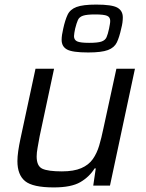

<svg xmlns="http://www.w3.org/2000/svg" viewBox="-20 -810 639 838"><path d="M215 8Q123 8 89.5 -19.5Q56 -47 56 -107Q56 -126 59.5 -150.5Q63 -175 69 -203L135 -510H216L153 -215Q148 -187 144 -165Q140 -143 140 -127Q140 -85 165 -73.5Q190 -62 250 -62Q302 -62 334.5 -76Q367 -90 385 -115.5Q403 -141 413 -175Q423 -209 431 -248L488 -510H569L460 0H387L398 -75H393Q370 -38 330.5 -15Q291 8 215 8ZM365 -581Q296 -581 272.5 -594Q249 -607 249 -636Q249 -656 256 -685Q264 -722 275 -745.5Q286 -769 314 -779.5Q342 -790 400 -790Q469 -790 492.5 -776.5Q516 -763 516 -734Q516 -724 514.5 -712Q513 -700 509 -685Q501 -648 490 -625Q479 -602 451 -591.5Q423 -581 365 -581ZM369 -623Q406 -623 422.5 -628.5Q439 -634 445 -647.5Q451 -661 456 -685Q458 -696 459.5 -704Q461 -712 461 -719Q461 -735 447.5 -741Q434 -747 395 -747Q359 -747 342.5 -741.5Q326 -736 320 -722.5Q314 -709 308 -685Q306 -675 304.5 -666.5Q303 -658 303 -652Q303 -636 316.5 -629.5Q330 -623 369 -623Z"/></svg>

Font: Saira
Style: Italic
Weight: 400
Italic angle: -12°
Designer: Hector Gatti with collaboration of the Omnibus-Type team
Foundry: Omnibus-Type
Version: Version 1.100; ttfautohint (v1.8.3)